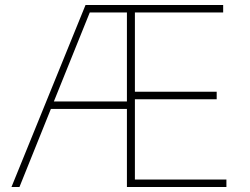

<svg xmlns="http://www.w3.org/2000/svg" viewBox="-20 -750 1002 770"><path d="M26 0 323 -730H875V-700H521V-382H849V-352H521V-30H888V0H489V-313H184L58 0ZM196 -343H489V-700H340Z"/></svg>

Font: Sora Thin
Style: Regular
Weight: 32
Designer: Jonathan Barnbrook, Julián Moncada
Foundry: Barnbrook Fonts
Version: Version 2.000